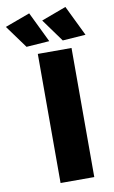

<svg xmlns="http://www.w3.org/2000/svg" viewBox="-175 -975 612 1027"><g transform="rotate(-10 131.0 -461.5)"><path d="M60.1 -922.9 140.1 -757.8 15.1 -749 -75.2 -873ZM256.8 -922.9 336.9 -757.8 211.9 -749 122.1 -873ZM67.9 -701.2H251V0H67.9Z"/></g></svg>

Font: Montserrat-Arabic
Style: Bold
Weight: 700
Designer: Mohamed Gaber
Foundry: Kief Type Foundry
Version: Version 5.008;PS 005.008;hotconv 1.0.88;makeotf.lib2.5.64775